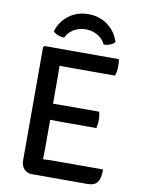

<svg xmlns="http://www.w3.org/2000/svg" viewBox="-96 -957 759 1023"><g transform="rotate(10 283.0 -445.0)"><path d="M518.5 -89.5Q518.5 -41 503.5 -20Q488.5 1 448.5 1H151Q123 1 106.8 -16.5Q90.5 -34 90.5 -64.5V-676.5L96.5 -683H499Q501.5 -671 502 -660.2Q502.5 -649.5 502.5 -640.5Q502.5 -631.5 500.5 -618.2Q498.5 -605 494 -593H257Q246 -593 228.8 -593Q211.5 -593 194 -593.5Q194 -573.5 194.5 -560.5Q195 -547.5 195 -527.5V-388.5Q212.5 -388.5 229.2 -388.8Q246 -389 257 -389H445Q447.5 -378.5 449 -366Q450.5 -353.5 450.5 -345Q450.5 -336 449 -323.8Q447.5 -311.5 445 -300.5H257Q246 -300.5 229.2 -300.8Q212.5 -301 195 -301.5V-138Q195 -124.5 194.5 -113Q194 -101.5 194 -87.5Q208.5 -88.5 224.5 -89Q240.5 -89.5 260 -89.5ZM465.5 -769Q455 -757.5 438.8 -751.5Q422.5 -745.5 406 -745.5Q392.5 -775 363.2 -792Q334 -809 299 -809Q264 -809 234.8 -792Q205.5 -775 192 -745.5Q175.5 -745.5 159.2 -751.5Q143 -757.5 132.5 -769Q148.5 -823 193 -857Q237.5 -891 299 -891Q360 -891 404.8 -857Q449.5 -823 465.5 -769Z"/></g></svg>

Font: Signika SC
Style: Regular
Weight: 400
Designer: Anna Giedryś
Foundry: Anna Giedryś
Version: Version 2.000; ttfautohint (v1.8.3) -l 8 -r 50 -G 200 -x 9 -